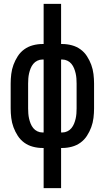

<svg xmlns="http://www.w3.org/2000/svg" viewBox="-20 -755 540 990"><path d="M205 215V8H198Q174 8 149.5 1.5Q125 -5 105 -19.5Q85 -34 71.5 -55Q58 -76 49.5 -99Q41 -122 38 -147Q35 -172 35 -196V-324Q35 -348 38 -373Q41 -398 49.5 -421Q58 -444 71.5 -465Q85 -486 105 -500.5Q125 -515 149.5 -521.5Q174 -528 198 -528H205V-735H295V-528H302Q326 -528 350.5 -521.5Q375 -515 395 -500.5Q415 -486 428.5 -465Q442 -444 450.5 -421Q459 -398 462 -373Q465 -348 465 -324V-196Q465 -172 462 -147Q459 -122 450.5 -99Q442 -76 428.5 -55Q415 -34 395 -19.5Q375 -5 350.5 1.5Q326 8 302 8H295V215ZM198 -72H205V-448H198Q185 -448 172.5 -442Q160 -436 151.5 -425.5Q143 -415 138 -402.5Q133 -390 130 -377Q127 -364 126 -350.5Q125 -337 125 -324V-196Q125 -183 126 -169.5Q127 -156 130 -143Q133 -130 138 -117.5Q143 -105 151.5 -94.5Q160 -84 172.5 -78Q185 -72 198 -72ZM295 -72H302Q315 -72 327.5 -78Q340 -84 348.5 -94.5Q357 -105 362 -117.5Q367 -130 370 -143Q373 -156 374 -169.5Q375 -183 375 -196V-324Q375 -337 374 -350.5Q373 -364 370 -377Q367 -390 362 -402.5Q357 -415 348.5 -425.5Q340 -436 327.5 -442Q315 -448 302 -448H295Z"/></svg>

Font: Iosevka SS10 Medium
Style: Regular
Weight: 500
Monospace: yes
Designer: Belleve Invis
Foundry: Belleve Invis
Version: Version 28.0.6; ttfautohint (v1.8.4)